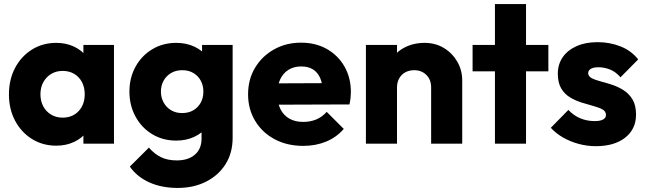

<svg xmlns="http://www.w3.org/2000/svg" viewBox="-20 -707 3180 945"><path d="M257 10Q190 10 137.2 -23Q84.5 -56 54.2 -113Q24 -170 24 -242.5Q24 -315.5 54.2 -372.8Q84.5 -430 137.2 -463Q190 -496 257 -496Q306 -496 345.5 -477Q385 -458 409.8 -424.5Q434.5 -391 438 -348V-138Q434.5 -95 410 -61.5Q385.5 -28 345.8 -9Q306 10 257 10ZM288 -128Q337 -128 367 -160.2Q397 -192.5 397 -243Q397 -277 383.5 -302.8Q370 -328.5 345.5 -343.2Q321 -358 288.5 -358Q256.5 -358 232 -343.2Q207.5 -328.5 193.2 -302.5Q179 -276.5 179 -243Q179 -209.5 193 -183.5Q207 -157.5 231.8 -142.8Q256.5 -128 288 -128ZM390.5 0V-130.5L413.5 -249L390.5 -366.5V-486H541V0Z M854.5 218Q775 218 714.5 190.5Q654 163 619 113L713 19.5Q739 50 771.5 66.2Q804 82.5 850 82.5Q906.5 82.5 939.2 54.2Q972 26 972 -25V-149L997.5 -255L974.5 -361V-486H1125V-29Q1125 46 1090 101.2Q1055 156.5 994 187.2Q933 218 854.5 218ZM847.5 -15Q781 -15 728.8 -46.8Q676.5 -78.5 646.8 -133.5Q617 -188.5 617 -256Q617 -324 646.8 -378.2Q676.5 -432.5 728.8 -464.2Q781 -496 847.5 -496Q897.5 -496 937.2 -477.2Q977 -458.5 1001.2 -425.2Q1025.5 -392 1029 -348V-163Q1025.5 -119.5 1001 -86Q976.5 -52.5 936.8 -33.8Q897 -15 847.5 -15ZM876.5 -150.5Q908.5 -150.5 932 -164.5Q955.5 -178.5 968.2 -202.2Q981 -226 981 -256Q981 -286 968.2 -309.8Q955.5 -333.5 932.2 -347.5Q909 -361.5 877 -361.5Q845.5 -361.5 821.8 -347.5Q798 -333.5 785 -309.5Q772 -285.5 772 -256Q772 -227.5 785 -203.2Q798 -179 821.5 -164.8Q845 -150.5 876.5 -150.5Z M1472.5 11Q1393.5 11 1332.2 -21.5Q1271 -54 1236 -111.8Q1201 -169.5 1201 -243Q1201 -316 1235.2 -373.2Q1269.5 -430.5 1328.8 -463.8Q1388 -497 1461.5 -497Q1533.5 -497 1588.8 -465.8Q1644 -434.5 1675.5 -379.5Q1707 -324.5 1707 -254Q1707 -240.5 1705.5 -226Q1704 -211.5 1700 -193L1281 -191.5V-296.5L1635 -298L1569 -253.5Q1568 -295.5 1555.8 -323.2Q1543.5 -351 1520.2 -365.5Q1497 -380 1462.5 -380Q1426.5 -380 1400 -363.5Q1373.5 -347 1359.2 -316.8Q1345 -286.5 1345 -244Q1345 -201 1360.2 -170.2Q1375.5 -139.5 1404 -123.2Q1432.5 -107 1472 -107Q1508 -107 1537 -119.2Q1566 -131.5 1588 -156.5L1672 -72.5Q1636 -31 1585 -10Q1534 11 1472.5 11Z M2102 0V-276.5Q2102 -315 2078.5 -338.2Q2055 -361.5 2018.6 -361.5Q1993.9 -361.5 1974.7 -351Q1955.5 -340.5 1944.8 -321.2Q1934 -302 1934 -276.5L1874.5 -305.5Q1874.5 -363 1899.8 -405.8Q1925 -448.5 1969.4 -472.2Q2013.9 -496 2070.2 -496Q2123.5 -496 2165.2 -470.5Q2207 -445 2231 -403Q2255 -361 2255 -311V0ZM1781 0V-486H1934V0Z M2416 0V-687H2569V0ZM2306 -356V-486H2679V-356Z M2912.5 12.5Q2869.5 12.5 2828 1.2Q2786.5 -10 2751.2 -30.2Q2716 -50.5 2691 -78L2777.5 -166Q2802 -139.5 2835 -125.2Q2868 -111 2907 -111Q2934 -111 2948.2 -118.8Q2962.5 -126.5 2962.5 -141Q2962.5 -159 2945.2 -168.5Q2928 -178 2901 -185.2Q2874 -192.5 2844 -201.8Q2814 -211 2786.8 -227Q2759.5 -243 2742.5 -271.2Q2725.5 -299.5 2725.5 -344Q2725.5 -390.5 2749.5 -425.2Q2773.5 -460 2817.5 -479.8Q2861.5 -499.5 2921 -499.5Q2982.5 -499.5 3035.2 -478.2Q3088 -457 3121 -414.5L3034 -326.5Q3011 -353.5 2982.5 -364.8Q2954 -376 2926.5 -376Q2900.5 -376 2887.8 -368.2Q2875 -360.5 2875 -347Q2875 -331.5 2892 -322.5Q2909 -313.5 2936 -306.5Q2963 -299.5 2992.8 -289.8Q3022.5 -280 3049.5 -262.8Q3076.5 -245.5 3093.5 -217Q3110.5 -188.5 3110.5 -143Q3110.5 -71.5 3057 -29.5Q3003.5 12.5 2912.5 12.5Z"/></svg>

Font: Outfit Thin
Style: Regular
Weight: 100
Designer: Rodrigo Fuenzalida
Foundry: fragTYPE
Version: Version 1.100;gftools[0.9.27]